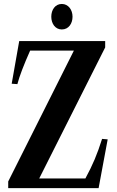

<svg xmlns="http://www.w3.org/2000/svg" viewBox="-20 -974 606 994"><path d="M300 -821.5C336 -821.5 355.5 -853 355.5 -887.5C355.5 -923 334 -953.5 300 -953.5C265.5 -953.5 245.5 -923 245.5 -887.5C245.5 -853 265 -821.5 300 -821.5ZM22.5 0H490.5L537.5 -252.5L508.5 -255C482.5 -173.5 461 -122 422 -50H183L524.5 -728.5V-761.5H79.5L40.5 -540.5L70 -538.5C80.5 -579.5 103.5 -639 136 -712H362.5L22.5 -34.5Z"/></svg>

Font: Libre Caslon Condensed SemiBold
Style: Regular
Weight: 600
Designer: Pablo Impallari, Rodrigo Fuenzalida, Katja Schimmel, Ertekin Erdin
Foundry: Pablo Impallari, Rodrigo Fuenzalida
Version: Version 2.000;gftools[0.9.33]